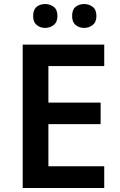

<svg xmlns="http://www.w3.org/2000/svg" viewBox="-20 -936 598 956"><path d="M499 0H93V-714H499V-607H221V-425H481V-318H221V-108H499ZM145 -856Q145 -888 162.5 -902Q180 -916 205 -916Q229 -916 247.5 -902Q266 -888 266 -856Q266 -826 247.5 -811.5Q229 -797 205 -797Q180 -797 162.5 -811.5Q145 -826 145 -856ZM339 -856Q339 -888 356.5 -902Q374 -916 399 -916Q423 -916 441.5 -902Q460 -888 460 -856Q460 -826 441.5 -811.5Q423 -797 399 -797Q374 -797 356.5 -811.5Q339 -826 339 -856Z"/></svg>

Font: Noto Sans Thai SemiBold
Style: Regular
Weight: 600
Version: Version 2.001